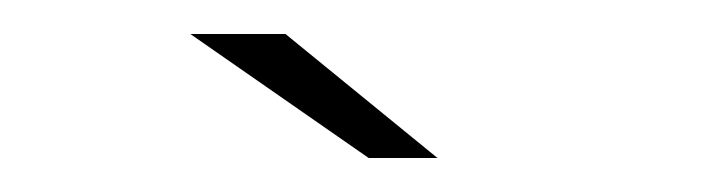

<svg xmlns="http://www.w3.org/2000/svg" viewBox="-20 -705 424 113"><path d="M197 -612H237.5L148 -685H92Z"/></svg>

Font: Anybody Expanded Light
Style: Regular
Weight: 300
Width: 7
Version: Version 1.113;gftools[0.9.25]